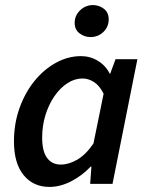

<svg xmlns="http://www.w3.org/2000/svg" viewBox="-20 -724 584 756"><path d="M175 12Q111 12 73 -34.5Q35 -81 35 -167Q35 -238 57 -299Q79 -360 116 -405.5Q153 -451 200.5 -477Q248 -503 299 -503Q335 -503 365.5 -484.5Q396 -466 412 -434H414L435 -491H521L423 0H335L340 -68H337Q303 -32 260 -10Q217 12 175 12ZM219 -76Q251 -76 284.5 -95.5Q318 -115 348 -159L388 -355Q372 -387 350 -401Q328 -415 305 -415Q274 -415 245.5 -396.5Q217 -378 194.5 -345.5Q172 -313 159 -271Q146 -229 146 -182Q146 -128 165.5 -102Q185 -76 219 -76ZM336 -578Q313 -578 293.5 -592.5Q274 -607 274 -634Q274 -663 295.5 -683.5Q317 -704 346 -704Q370 -704 389 -689.5Q408 -675 408 -648Q408 -618 387 -598Q366 -578 336 -578Z"/></svg>

Font: Source Sans 3 ExtraLight SemiBold
Style: Italic
Weight: 600
Italic angle: -11°
Version: Version 3.052;hotconv 1.1.0;makeotfexe 2.6.0